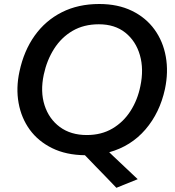

<svg xmlns="http://www.w3.org/2000/svg" viewBox="-20 -746 856 937"><path d="M548 170.5Q522.5 144 496.8 117.2Q471 90.5 446.5 65.5L394.5 11.5Q302.5 10.5 234.5 -23Q166.5 -56.5 125.2 -113.2Q84 -170 70.8 -243.2Q57.5 -316.5 75 -397Q96.5 -498 149.2 -572Q202 -646 281.8 -686.2Q361.5 -726.5 464 -726.5Q555.5 -726.5 623.8 -693.2Q692 -660 734 -602Q776 -544 789.2 -469.2Q802.5 -394.5 785 -311.5Q760 -196 689.8 -114.2Q619.5 -32.5 513 -3L536 19Q564 45.5 592 71.8Q620 98 652 128.5ZM403.5 -87Q475 -87 528.8 -118.8Q582.5 -150.5 617 -204.5Q651.5 -258.5 665 -325.5Q682.5 -408 662.8 -476.8Q643 -545.5 591.8 -586.5Q540.5 -627.5 462.5 -627.5Q389 -627.5 334.2 -595.5Q279.5 -563.5 244 -507.8Q208.5 -452 193.5 -381.5Q176 -299 197.5 -232.2Q219 -165.5 272.2 -126.2Q325.5 -87 403.5 -87Z"/></svg>

Font: Commissioner Medium
Style: Italic
Weight: 500
Italic angle: -12°
Designer: Kostas Bartsokas
Foundry: Kostas Bartsokas
Version: Version 1.000; ttfautohint (v1.8.3)